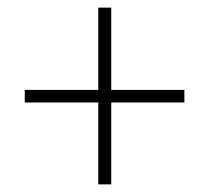

<svg xmlns="http://www.w3.org/2000/svg" viewBox="-20 -605 550 504"><path d="M272 -369V-585H238V-369H45V-336H238V-121H272V-336H464V-369Z"/></svg>

Font: Noto Sans Myanmar SemiCondensed ExtraLight
Style: Regular
Weight: 200
Width: 4
Designer: Monotype Design Team
Foundry: Monotype Imaging Inc.
Version: Version 2.107